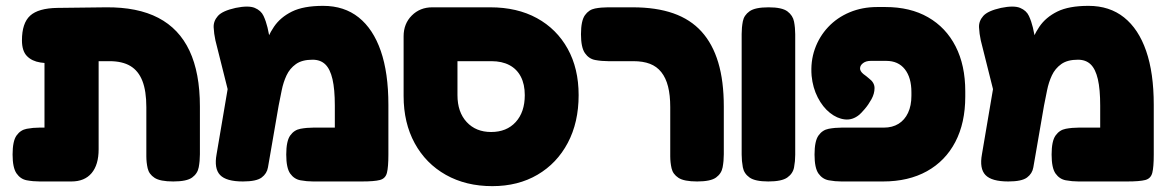

<svg xmlns="http://www.w3.org/2000/svg" viewBox="-20 -611 3991 656"><path d="M116 9Q93 9 71.5 5Q50 1 36.5 -18.5Q23 -38 23 -83Q23 -129 36.5 -148Q50 -167 71.5 -171Q93 -175 115 -175H132V-466L256 -406Q219 -400 183 -396.5Q147 -393 118 -397.5Q89 -402 72 -419.5Q55 -437 55 -473Q55 -532 83 -557.5Q111 -583 176 -584L342 -586Q450 -587 521 -550Q592 -513 627.5 -437.5Q663 -362 663 -247V-84Q663 -61 659 -39.5Q655 -18 636.5 -4.5Q618 9 572 9Q527 9 508 -3.5Q489 -16 484.5 -36Q480 -56 480 -77V-245Q480 -300 466.5 -334.5Q453 -369 425.5 -385.5Q398 -402 354 -402H317V-101Q317 -48 293 -19.5Q269 9 224 9Z M1307 -253V-83Q1307 -40 1302 -20.5Q1297 -1 1278 4Q1259 9 1216 9H1050Q1028 9 1006.5 5Q985 1 971.5 -18Q958 -37 958 -83Q958 -129 971.5 -148Q985 -167 1006.5 -171Q1028 -175 1051 -175H1124V-250Q1124 -306 1116 -340.5Q1108 -375 1091.5 -391Q1075 -407 1048 -407Q1012 -407 991 -392Q970 -377 959 -353.5Q948 -330 942.5 -302.5Q937 -275 932 -250L903 -82Q899 -60 895.5 -39Q892 -18 874 -4.5Q856 9 810 9Q753 9 732 -13Q711 -35 720 -84L766 -355L830 -278Q848 -318 859 -361.5Q870 -405 882 -446Q894 -487 916 -519.5Q938 -552 977.5 -571.5Q1017 -591 1084 -591Q1156 -591 1205.5 -551.5Q1255 -512 1281 -437Q1307 -362 1307 -253ZM791 -174 716 -473Q711 -496 710 -517.5Q709 -539 724.5 -556.5Q740 -574 785 -584Q829 -593 850.5 -584Q872 -575 880.5 -556.5Q889 -538 894 -517L937 -313Z M1662 25Q1572 25 1503.5 -13.5Q1435 -52 1397 -121.5Q1359 -191 1359 -283V-487Q1359 -530 1387 -558Q1415 -586 1457 -586H1655Q1747 -586 1814.5 -549Q1882 -512 1919.5 -444.5Q1957 -377 1957 -286Q1957 -193 1920 -123Q1883 -53 1816.5 -14Q1750 25 1662 25ZM1658 -160Q1711 -160 1742 -194Q1773 -228 1773 -286Q1773 -323 1759.5 -349Q1746 -375 1720.5 -388.5Q1695 -402 1659 -402H1543V-286Q1543 -228 1574.5 -194Q1606 -160 1658 -160Z M2362 9Q2317 9 2298 -3.5Q2279 -16 2274.5 -36Q2270 -56 2270 -77V-245Q2270 -286 2262.5 -315.5Q2255 -345 2239.5 -364.5Q2224 -384 2200.5 -393Q2177 -402 2144 -402H2058Q2035 -402 2013.5 -406Q1992 -410 1978.5 -429.5Q1965 -449 1965 -494Q1965 -540 1978.5 -559Q1992 -578 2013 -582Q2034 -586 2057 -586H2142Q2222 -586 2280.5 -565.5Q2339 -545 2377 -503Q2415 -461 2434 -397.5Q2453 -334 2453 -247V-84Q2453 -61 2449 -39.5Q2445 -18 2426.5 -4.5Q2408 9 2362 9Z M2605 9Q2560 9 2541 -4.5Q2522 -18 2518 -39.5Q2514 -61 2514 -83V-495Q2514 -517 2518 -538Q2522 -559 2541 -572.5Q2560 -586 2606 -586Q2652 -586 2670.5 -572Q2689 -558 2693 -537Q2697 -516 2697 -494V-82Q2697 -60 2693 -39Q2689 -18 2670 -4.5Q2651 9 2605 9Z M2855 9Q2833 9 2811.5 5Q2790 1 2776.5 -18Q2763 -37 2763 -83Q2763 -129 2776.5 -148Q2790 -167 2811.5 -171Q2833 -175 2856 -175H3000Q3029 -175 3050 -188Q3071 -201 3082.5 -225.5Q3094 -250 3094 -284V-296Q3094 -346 3071.5 -374.5Q3049 -403 3008 -403H2955Q2939 -403 2929 -395.5Q2919 -388 2918.5 -378Q2918 -368 2930 -358Q2935 -354 2940 -350.5Q2945 -347 2949 -343Q2968 -329 2968 -310Q2968 -291 2957.5 -272Q2947 -253 2934.5 -238.5Q2922 -224 2916 -219Q2893 -200 2866.5 -203Q2840 -206 2815.5 -225.5Q2791 -245 2774 -278Q2757 -311 2753 -352Q2749 -401 2764 -443.5Q2779 -486 2809.5 -518.5Q2840 -551 2883 -569Q2926 -587 2977 -587H3005Q3090 -587 3151 -552Q3212 -517 3245 -452.5Q3278 -388 3278 -299V-281Q3278 -191 3244 -126Q3210 -61 3147 -26Q3084 9 2997 9Z M3922 -253V-83Q3922 -40 3917 -20.5Q3912 -1 3893 4Q3874 9 3831 9H3665Q3643 9 3621.5 5Q3600 1 3586.5 -18Q3573 -37 3573 -83Q3573 -129 3586.5 -148Q3600 -167 3621.5 -171Q3643 -175 3666 -175H3739V-250Q3739 -306 3731 -340.5Q3723 -375 3706.5 -391Q3690 -407 3663 -407Q3627 -407 3606 -392Q3585 -377 3574 -353.5Q3563 -330 3557.5 -302.5Q3552 -275 3547 -250L3518 -82Q3514 -60 3510.5 -39Q3507 -18 3489 -4.5Q3471 9 3425 9Q3368 9 3347 -13Q3326 -35 3335 -84L3381 -355L3445 -278Q3463 -318 3474 -361.5Q3485 -405 3497 -446Q3509 -487 3531 -519.5Q3553 -552 3592.5 -571.5Q3632 -591 3699 -591Q3771 -591 3820.5 -551.5Q3870 -512 3896 -437Q3922 -362 3922 -253ZM3406 -174 3331 -473Q3326 -496 3325 -517.5Q3324 -539 3339.5 -556.5Q3355 -574 3400 -584Q3444 -593 3465.5 -584Q3487 -575 3495.5 -556.5Q3504 -538 3509 -517L3552 -313Z"/></svg>

Font: Fredoka
Style: Bold
Weight: 700
Designer: Ben Nathan
Foundry: Milena B. Brandão, Ben Nathan
Version: Version 2.001